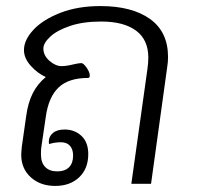

<svg xmlns="http://www.w3.org/2000/svg" viewBox="-20 -606 655 633"><path d="M534 -418Q534 -401 531 -383L478 0H413L466 -378Q469 -399 469 -416Q469 -475 428.5 -505Q388 -535 314 -535Q254 -535 211 -520.5Q168 -506 145.5 -485Q123 -464 123 -446Q123 -423 143 -405.5Q163 -388 183 -388Q199 -388 223 -394Q241 -398 248 -398Q255 -398 265.5 -383Q276 -368 276 -357Q276 -349 270 -349Q206 -349 173 -317.5Q140 -286 131 -221L116 -119Q115 -111 115 -97Q115 -70 129 -55.5Q143 -41 169 -41Q194 -41 207.5 -54.5Q221 -68 221 -93Q221 -114 210.5 -125.5Q200 -137 181 -137Q160 -137 142 -131Q141 -134 141 -140Q141 -156 154.5 -167.5Q168 -179 193 -179Q226 -179 248.5 -158Q271 -137 271 -98Q271 -50 241 -21.5Q211 7 162 7Q113 7 81.5 -21.5Q50 -50 50 -96Q50 -103 52 -123L66 -221Q72 -267 88 -298.5Q104 -330 131 -352Q104 -364 81.5 -389Q59 -414 59 -441Q59 -474 90 -507.5Q121 -541 178.5 -563.5Q236 -586 311 -586Q415 -586 474.5 -543.5Q534 -501 534 -418Z"/></svg>

Font: Krub
Style: Italic
Weight: 400
Italic angle: -8°
Designer: Ekaluck Peanpanawate
Foundry: Cadson Demak Co.,Ltd.
Version: Version 1.000; ttfautohint (v1.6)